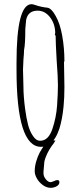

<svg xmlns="http://www.w3.org/2000/svg" viewBox="-20 -683 386 918"><path d="M59 -349V-384Q59 -663 131 -663Q136 -663 145 -660Q177 -649 208 -646Q227 -642 246 -607Q267 -571 277.5 -512Q288 -453 288 -391L286 -386Q286 -353 287 -327L288 -267Q288 -216 284 -175Q278 -113 264 -68Q255 -41 243.5 -23Q232 -5 215 7Q199 19 176 19Q59 19 59 -349ZM230 -65Q249 -121 253 -179Q257 -239 257 -275Q257 -315 251 -393Q246 -480 246 -511L242 -519L244 -524Q244 -568 219.5 -600Q195 -632 160 -632Q114 -632 105 -588Q103 -573 101 -545Q101 -471 95 -444Q95 -429 92 -397L90 -350Q90 -328 91 -311L92 -271Q92 -224 100 -163Q106 -118 114 -87Q122 -56 137 -34Q152 -10 172 -10Q211 -10 230 -65ZM146 136Q146 113 153 89Q160 65 170 46Q193 6 208 -7L215 -15L243 -11H245Q245 -11 237 2Q213 32 200 65Q191 86 191 103Q191 108 189 126L188 136V147Q188 160 199 174Q210 188 222 188Q226 188 238 183Q248 178 254 178Q264 178 264 188Q264 200 251 207.5Q238 215 222 215Q203 215 185 202Q167 189 156.5 170.5Q146 152 146 136Z"/></svg>

Font: Amatic SC
Style: Regular
Weight: 400
Designer: Multiple Designers
Foundry: Vernon Adams
Version: Version 2.505